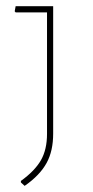

<svg xmlns="http://www.w3.org/2000/svg" viewBox="-20 -527 301 624"><path d="M152.8 -92.8Q152.8 -36.6 131.8 2Q109.9 42.5 60.1 77.1L47.9 65.9V61Q93.3 28.3 113.3 -6.8Q132.8 -41.5 132.8 -91.8V-486.8H30.8L27.8 -490.2L30.8 -506.8H152.8Z"/></svg>

Font: Datalegreya
Style: Thin
Weight: 250
Designer: Figs Lab
Foundry: Figs Lab
Version: Version 1.002;PS 001.002;hotconv 1.0.70;makeotf.lib2.5.58329